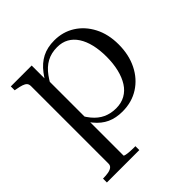

<svg xmlns="http://www.w3.org/2000/svg" viewBox="-199 -676 1047 1047"><g transform="rotate(-45 324.5 -152.5)"><path d="M283 223H33V193H34Q56 193 73.5 190Q91 187 101.5 179Q112 171 112 157V-441Q112 -456 104.5 -464Q97 -472 82 -477Q67 -482 44 -486L33 -488V-518H194V-401L201 -399V183Q201 186 213 188.5Q225 191 241.5 192Q258 193 270 193H283ZM367 10Q317 10 278.5 -7.5Q240 -25 208.5 -63.5Q177 -102 146 -164L170 -176Q193 -124 220 -91Q247 -58 280.5 -42.5Q314 -27 355 -27Q395 -27 425.5 -44Q456 -61 476 -92.5Q496 -124 506.5 -167.5Q517 -211 517 -264Q517 -315 507 -357Q497 -399 477.5 -429Q458 -459 429.5 -475Q401 -491 363 -491Q317 -491 282.5 -472Q248 -453 221.5 -416.5Q195 -380 171 -329L150 -341Q181 -404 212.5 -445.5Q244 -487 284 -507.5Q324 -528 378 -528Q444 -528 496.5 -495Q549 -462 580 -402.5Q611 -343 611 -264Q611 -184 580 -122Q549 -60 494 -25Q439 10 367 10Z"/></g></svg>

Font: Roboto Serif 144pt
Style: Regular
Weight: 400
Version: Version 1.008